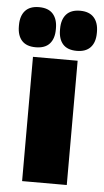

<svg xmlns="http://www.w3.org/2000/svg" viewBox="-71 -724 411 758"><g transform="rotate(5 134.5 -345.0)"><path d="M223 0H46V-492.5H223ZM53 -531Q16.5 -531 -1.8 -551.2Q-20 -571.5 -20 -608V-612.5Q-20 -649 -1.8 -669.5Q16.5 -690 53 -690Q90 -690 108.2 -669.5Q126.5 -649 126.5 -612.5V-608Q126.5 -571.5 108.2 -551.2Q90 -531 53 -531ZM216 -531Q179 -531 161 -551.2Q143 -571.5 143 -608V-612.5Q143 -649 161.2 -669.5Q179.5 -690 216 -690Q252 -690 270.5 -669.5Q289 -649 289 -612.5V-608Q289 -571.5 270.5 -551.2Q252 -531 216 -531Z"/></g></svg>

Font: Anek Kannada Medium ExtraBold
Style: Regular
Weight: 800
Version: Version 1.003